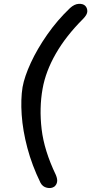

<svg xmlns="http://www.w3.org/2000/svg" viewBox="-20 -673 492 996"><path d="M262 295Q246 306 223.5 301Q201 296 190 275Q146 185 122 94.5Q98 4 92.5 -77.5Q87 -159 97 -221Q107 -276 140 -347.5Q173 -419 225 -493.5Q277 -568 343 -631Q366 -652 388.5 -653Q411 -654 422 -643Q433 -632 433 -614.5Q433 -597 410 -574Q322 -486 269.5 -394.5Q217 -303 201 -213Q183 -113 196 -2.5Q209 108 270 235Q279 257 276 271.5Q273 286 262 295Z"/></svg>

Font: Edu QLD Beginners
Style: Regular
Weight: 400
Designer: Tina and Corey Anderson
Foundry: Google for Education
Version: Version 1.001